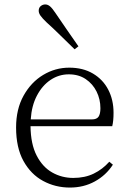

<svg xmlns="http://www.w3.org/2000/svg" viewBox="-20 -823 576 857"><path d="M330.1 -616.2 313 -603Q279.8 -635.3 248.5 -666Q217.3 -696.8 188 -723.1Q168.5 -741.7 160.6 -753.2Q152.8 -764.6 152.8 -774.9Q152.8 -788.6 161.9 -795.9Q170.9 -803.2 182.1 -803.2Q193.4 -803.2 203.6 -794.4Q213.9 -785.6 228 -764.2Q252 -729.5 277.8 -691.4Q303.7 -653.3 330.1 -616.2ZM117.2 -290H390.1Q411.6 -290 419.9 -302.2Q428.2 -314.5 428.2 -339.8Q428.2 -379.9 411.1 -414.3Q394 -448.7 362.5 -470Q331.1 -491.2 287.1 -491.2Q242.7 -491.2 205.6 -466.3Q168.5 -441.4 144.8 -396.2Q121.1 -351.1 117.2 -290ZM481 -259.8H116.2Q117.2 -179.7 143.6 -128.7Q169.9 -77.6 212.9 -53.2Q255.9 -28.8 307.1 -28.8Q358.9 -28.8 398.4 -48.1Q438 -67.4 467.8 -101.1L483.9 -87.9Q453.1 -40.5 403.3 -13.2Q353.5 14.2 292 14.2Q227.1 14.2 172.4 -15.4Q117.7 -44.9 84.7 -104.5Q51.8 -164.1 51.8 -253.9Q51.8 -335.9 85.2 -396Q118.7 -456.1 172.6 -488.5Q226.6 -521 289.1 -521Q350.6 -521 395 -494.6Q439.5 -468.3 463.1 -422.9Q486.8 -377.4 486.8 -319.8Q486.8 -282.7 481 -259.8Z"/></svg>

Font: Source Han Serif CN ExtraLight
Style: Regular
Weight: 250
Designer: Ryoko NISHIZUKA  (kana & ideographs); Frank Grießhammer (Latin, Greek & Cyrillic); Wenlong ZHANG  (bopomofo); Sandoll Co
Foundry: Adobe Systems Incorporated
Version: Version 1.001;PS 1.001;hotconv 16.6.54;makeotf.lib2.5.65590